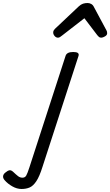

<svg xmlns="http://www.w3.org/2000/svg" viewBox="-267 -860 731 1274"><path d="M-124 394Q-155 394 -185.5 376.5Q-216 359 -235 337Q-248 323 -246.5 309Q-245 295 -230 284Q-216 272 -204.5 270Q-193 268 -180 280Q-160 299 -147 309Q-134 319 -118 319Q-101 319 -93 305Q-85 291 -72 251L168 -489Q172 -502 184.5 -508.5Q197 -515 219 -515Q241 -515 249.5 -508.5Q258 -502 254 -489L15 247Q-5 311 -26 342.5Q-47 374 -70.5 384Q-94 394 -124 394ZM118 -610Q105 -610 95.5 -621Q86 -632 86 -644Q86 -653 90 -659Q94 -665 98 -669L256 -818Q270 -831 284 -835.5Q298 -840 314 -840Q327 -840 338.5 -833.5Q350 -827 356 -814L438 -661Q442 -654 443 -649Q444 -644 444 -639Q444 -627 429.5 -618.5Q415 -610 405 -610Q395 -610 389.5 -615Q384 -620 379 -626L293 -739L146 -625Q140 -621 133 -615.5Q126 -610 118 -610Z"/></svg>

Font: Playwrite DK Loopet
Style: Regular
Weight: 400
Designer: Veronika Burian, José Scaglione
Foundry: TypeTogether
Version: Version 1.002